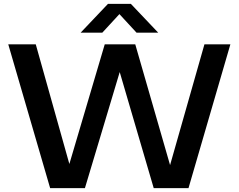

<svg xmlns="http://www.w3.org/2000/svg" viewBox="-20 -968 1228 988"><path d="M238 0 22.5 -740H164L353 -67H320L519 -740H676L870 -67H840.5L1032 -740H1165.5L950 0H771L577.5 -660.5H615L417 0ZM395 -800 535.5 -948H653.5L794 -800H682.5L581.5 -909.5H607.5L506.5 -800Z"/></svg>

Font: Encode Sans SemiExpanded SemiBold
Style: Regular
Weight: 600
Width: 6
Designer: Multiple Designers
Foundry: Impallari Type
Version: Version 3.002